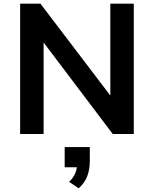

<svg xmlns="http://www.w3.org/2000/svg" viewBox="-20 -725 833 1039"><path d="M89 0V-705H199L587 -195H577V-705H704V0H590L207 -507H216V0ZM406 294 354 259Q378 236 387.5 212Q397 188 397 164L425 180H330V71H466V148Q466 191 452.5 227.5Q439 264 406 294Z"/></svg>

Font: Nunito Sans 9pt
Style: Bold
Weight: 700
Version: Version 3.101;gftools[0.9.27]